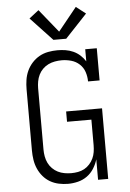

<svg xmlns="http://www.w3.org/2000/svg" viewBox="-63 -1022 727 1076"><g transform="rotate(-5 300.0 -484.0)"><path d="M276 8Q250 8 224 2.5Q198 -3 175.5 -16Q153 -29 136 -49Q119 -69 108.5 -93Q98 -117 94 -143Q90 -169 90 -195V-540Q90 -566 94 -592.5Q98 -619 109 -643Q120 -667 138 -687Q156 -707 179 -720Q202 -733 228.5 -738Q255 -743 281 -743Q304 -743 326.5 -739.5Q349 -736 370 -726.5Q391 -717 408 -701.5Q425 -686 437 -667V-735H502V-554H437Q437 -581 428.5 -607Q420 -633 400 -651.5Q380 -670 353.5 -677.5Q327 -685 300 -685Q281 -685 261.5 -681.5Q242 -678 224.5 -669.5Q207 -661 193 -647Q179 -633 170.5 -615.5Q162 -598 158.5 -578.5Q155 -559 155 -540V-195Q155 -176 158.5 -156.5Q162 -137 170.5 -119.5Q179 -102 193 -88Q207 -74 224 -65.5Q241 -57 260.5 -53.5Q280 -50 299 -50Q318 -50 337 -53.5Q356 -57 372.5 -66Q389 -75 402 -89.5Q415 -104 423 -121Q431 -138 434 -157Q437 -176 437 -195V-339H300V-397H502V0H445V-115Q437 -88 421.5 -63.5Q406 -39 383 -22.5Q360 -6 332 1Q304 8 276 8ZM264 -803 141 -934 195 -976 300 -846 405 -976 459 -934 336 -803Z"/></g></svg>

Font: Iosevka Slab Light Extended
Style: Regular
Weight: 300
Width: 7
Monospace: yes
Designer: Belleve Invis
Foundry: Belleve Invis
Version: Version 11.1.0; ttfautohint (v1.8.3)